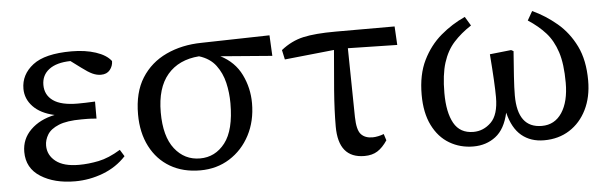

<svg xmlns="http://www.w3.org/2000/svg" viewBox="-39 -608 2359 741"><g transform="rotate(-5 1140.5 -237.5)"><path d="M226 13Q146 13 93 -20.5Q40 -54 40 -117Q40 -167 75.5 -202Q111 -237 169 -249Q115 -261 86.5 -291Q58 -321 58 -360Q58 -415 105 -451.5Q152 -488 255 -488Q308 -488 349 -474.5Q390 -461 408 -437Q408 -418 396 -403Q384 -388 361 -388Q345 -388 328.5 -395.5Q312 -403 287 -422L248 -451Q194 -450 165 -428Q136 -406 136 -368Q136 -329 167 -307Q198 -285 262 -285Q277 -285 292 -285.5Q307 -286 329 -287V-221Q304 -223 293 -223Q282 -223 271 -223Q214 -223 182.5 -210Q151 -197 138.5 -176.5Q126 -156 126 -134Q126 -97 156.5 -73Q187 -49 246 -49Q283 -49 322.5 -57Q362 -65 408 -93L424 -67Q387 -27 334.5 -7Q282 13 226 13Z M711 13Q644 13 594.5 -16Q545 -45 517.5 -98.5Q490 -152 490 -223Q490 -308 525 -363.5Q560 -419 621 -447.5Q682 -476 758 -477L1022 -483L1026 -403L826 -419Q881 -391 906.5 -339Q932 -287 932 -228Q932 -159 903.5 -104.5Q875 -50 825 -18.5Q775 13 711 13ZM578 -223Q578 -130 616 -81.5Q654 -33 714 -33Q773 -33 811 -82Q849 -131 849 -235Q849 -276 840 -314.5Q831 -353 808.5 -383Q786 -413 744 -426Q665 -420 621.5 -369Q578 -318 578 -223Z M1073 -385 1065 -422Q1105 -454 1151.5 -464.5Q1198 -475 1277 -475H1506L1510 -403L1319 -407L1323 -140Q1324 -90 1339.5 -73Q1355 -56 1384 -56Q1394 -56 1406 -58.5Q1418 -61 1428 -65L1436 -40Q1418 -13 1397.5 0Q1377 13 1347 13Q1246 13 1246 -110Q1246 -172 1252 -250Q1258 -328 1265 -405Z M1769 13Q1718 13 1676.5 -11.5Q1635 -36 1611 -84.5Q1587 -133 1587 -203Q1587 -281 1614 -336Q1641 -391 1684.5 -428Q1728 -465 1779 -488L1800 -453Q1760 -427 1732 -396Q1704 -365 1689.5 -319Q1675 -273 1675 -202Q1675 -127 1698.5 -85Q1722 -43 1774 -43Q1813 -43 1842.5 -72Q1872 -101 1872 -169Q1872 -221 1863 -336L1946 -345L1955 -340Q1951 -289 1948 -243Q1945 -197 1945 -169Q1945 -43 2039 -43Q2089 -43 2117 -85.5Q2145 -128 2145 -201Q2145 -274 2130 -320Q2115 -366 2087.5 -396.5Q2060 -427 2020 -453L2040 -488Q2090 -465 2134 -428Q2178 -391 2205 -336Q2232 -281 2232 -202Q2232 -138 2208 -89.5Q2184 -41 2141.5 -14Q2099 13 2043 13Q1991 13 1956 -16Q1921 -45 1906 -106Q1892 -43 1855.5 -15Q1819 13 1769 13Z"/></g></svg>

Font: Source Serif Pro
Style: Regular
Weight: 400
Designer: Frank Grießhammer
Foundry: Adobe Systems Incorporated
Version: Version 3.001;hotconv 1.0.111;makeotfexe 2.5.65597